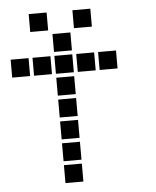

<svg xmlns="http://www.w3.org/2000/svg" viewBox="-55 -837 709 875"><g transform="rotate(-5 300.0 -400.0)"><path d="M110 -791Q109 -791 109 -791Q109 -791 109 -790V-710Q109 -709 109 -709Q109 -709 110 -709H190Q191 -709 191 -709Q191 -709 191 -710V-790Q191 -791 191 -791Q191 -791 190 -791ZM310 -791Q309 -791 309 -791Q309 -791 309 -790V-710Q309 -709 309 -709Q309 -709 310 -709H390Q391 -709 391 -709Q391 -709 391 -710V-790Q391 -791 391 -791Q391 -791 390 -791ZM210 -691Q209 -691 209 -691Q209 -691 209 -690V-610Q209 -609 209 -609Q209 -609 210 -609H290Q291 -609 291 -609Q291 -609 291 -610V-690Q291 -691 291 -691Q291 -691 290 -691ZM10 -591Q9 -591 9 -591Q9 -591 9 -590V-510Q9 -509 9 -509Q9 -509 10 -509H90Q91 -509 91 -509Q91 -509 91 -510V-590Q91 -591 91 -591Q91 -591 90 -591ZM110 -591Q109 -591 109 -591Q109 -591 109 -590V-510Q109 -509 109 -509Q109 -509 110 -509H190Q191 -509 191 -509Q191 -509 191 -510V-590Q191 -591 191 -591Q191 -591 190 -591ZM210 -591Q209 -591 209 -591Q209 -591 209 -590V-510Q209 -509 209 -509Q209 -509 210 -509H290Q291 -509 291 -509Q291 -509 291 -510V-590Q291 -591 291 -591Q291 -591 290 -591ZM310 -591Q309 -591 309 -591Q309 -591 309 -590V-510Q309 -509 309 -509Q309 -509 310 -509H390Q391 -509 391 -509Q391 -509 391 -510V-590Q391 -591 391 -591Q391 -591 390 -591ZM410 -591Q409 -591 409 -591Q409 -591 409 -590V-510Q409 -509 409 -509Q409 -509 410 -509H490Q491 -509 491 -509Q491 -509 491 -510V-590Q491 -591 491 -591Q491 -591 490 -591ZM210 -491Q209 -491 209 -491Q209 -491 209 -490V-410Q209 -409 209 -409Q209 -409 210 -409H290Q291 -409 291 -409Q291 -409 291 -410V-490Q291 -491 291 -491Q291 -491 290 -491ZM210 -391Q209 -391 209 -391Q209 -391 209 -390V-310Q209 -309 209 -309Q209 -309 210 -309H290Q291 -309 291 -309Q291 -309 291 -310V-390Q291 -391 291 -391Q291 -391 290 -391ZM210 -291Q209 -291 209 -291Q209 -291 209 -290V-210Q209 -209 209 -209Q209 -209 210 -209H290Q291 -209 291 -209Q291 -209 291 -210V-290Q291 -291 291 -291Q291 -291 290 -291ZM210 -191Q209 -191 209 -191Q209 -191 209 -190V-110Q209 -109 209 -109Q209 -109 210 -109H290Q291 -109 291 -109Q291 -109 291 -110V-190Q291 -191 291 -191Q291 -191 290 -191ZM210 -91Q209 -91 209 -91Q209 -91 209 -90V-10Q209 -9 209 -9Q209 -9 210 -9H290Q291 -9 291 -9Q291 -9 291 -10V-90Q291 -91 291 -91Q291 -91 290 -91Z"/></g></svg>

Font: Doto ExtraBold
Style: Regular
Weight: 800
Monospace: yes
Version: Version 1.000